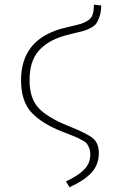

<svg xmlns="http://www.w3.org/2000/svg" viewBox="-20 -592 477 812"><path d="M377 -572 408 -569Q408 -543 401.5 -523.5Q395 -504 387.5 -493Q380 -482 362 -473Q344 -464 332.5 -461Q321 -458 293.5 -451.5Q266 -445 253 -441Q182 -421 143.5 -377Q105 -333 105 -253Q105 -177 142 -136.5Q179 -96 265 -61Q346 -29 372 -8Q398 13 398 55Q398 103 368.5 136.5Q339 170 274 200L259 175Q309 152 335.5 125.5Q362 99 362 60Q362 46 357.5 35Q353 24 348.5 17Q344 10 329.5 2Q315 -6 308 -9.5Q301 -13 277.5 -22Q254 -31 244 -35Q157 -69 113 -116.5Q69 -164 69 -253Q69 -421 237 -470Q255 -475 283.5 -481.5Q312 -488 324.5 -492Q337 -496 351.5 -505Q366 -514 371.5 -530Q377 -546 377 -572Z"/></svg>

Font: Fira Sans UltraLight
Style: Regular
Weight: 200
Designer: Carrois Corporate & Edenspiekermann AG
Foundry: Carrois Corporate GbR & Edenspiekermann AG
Version: Version 4.106;PS 004.106;hotconv 1.0.70;makeotf.lib2.5.58329